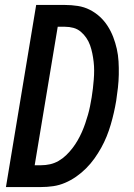

<svg xmlns="http://www.w3.org/2000/svg" viewBox="-20 -755 540 775"><path d="M4 0 126 -735H242Q268 -735 294 -731Q320 -727 342.5 -715.5Q365 -704 383 -687.5Q401 -671 414.5 -650Q428 -629 437 -605.5Q446 -582 451.5 -557.5Q457 -533 458.5 -507Q460 -481 459.5 -454.5Q459 -428 456 -401Q453 -374 449 -348Q445 -324 439.5 -300Q434 -276 427 -252Q420 -228 410.5 -204.5Q401 -181 388.5 -158.5Q376 -136 361 -115Q346 -94 327.5 -75.5Q309 -57 287.5 -42Q266 -27 242.5 -17Q219 -7 194.5 -3.5Q170 0 146 0ZM120 -88H146Q164 -88 182 -92Q200 -96 216.5 -105.5Q233 -115 247 -128.5Q261 -142 272.5 -157Q284 -172 293.5 -188.5Q303 -205 310.5 -222Q318 -239 324 -256.5Q330 -274 335 -291.5Q340 -309 343.5 -326.5Q347 -344 350 -362Q353 -380 355 -398Q357 -416 358.5 -434Q360 -452 360 -470Q360 -488 358 -505.5Q356 -523 352.5 -540Q349 -557 343.5 -572.5Q338 -588 328.5 -602Q319 -616 306 -627Q293 -638 276.5 -642.5Q260 -647 242 -647H213Z"/></svg>

Font: Iosevka SS04 Semibold Oblique
Style: Regular
Weight: 600
Italic angle: -9°
Monospace: yes
Designer: Belleve Invis
Foundry: Belleve Invis
Version: Version 19.0.0; ttfautohint (v1.8.4)